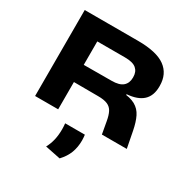

<svg xmlns="http://www.w3.org/2000/svg" viewBox="-201 -803 1193 1236"><g transform="rotate(30 395.0 -185.0)"><path d="M571 0 555 -89Q548 -130.5 535 -155.2Q522 -180 496.5 -191Q471 -202 426.5 -202L195.5 -203V-330L451 -331Q509.5 -331 535.2 -353.8Q561 -376.5 561 -416.5V-421.5Q561 -461 535.5 -482.8Q510 -504.5 451.5 -504.5H195.5V-639H470.5Q609 -639 673 -592.5Q737 -546 737 -457.5V-452.5Q737 -384 697.5 -347.2Q658 -310.5 579 -304.5V-278.5L545 -302.5Q610 -298.5 646.5 -278Q683 -257.5 702 -219Q721 -180.5 732.5 -121.5L756 0ZM74.5 0V-639H245.5V-278L246 -217.5V0ZM476.5 55.5Q477.5 63.5 478.5 75.2Q479.5 87 479.5 97Q479.5 147 463.8 188.8Q448 230.5 412 269L298.5 246Q316 213.5 324.2 177.8Q332.5 142 332.5 98.5Q332.5 87 331.8 76.8Q331 66.5 330 55.5Z"/></g></svg>

Font: Anek Latin Expanded
Style: Bold
Weight: 700
Width: 7
Designer: Yesha Goshar
Foundry: Ek Type
Version: Version 1.003